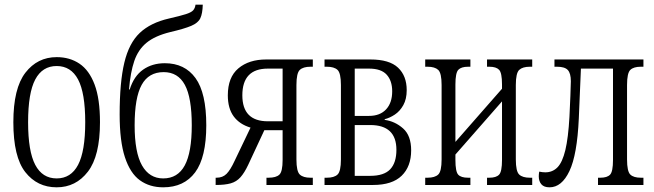

<svg xmlns="http://www.w3.org/2000/svg" viewBox="-20 -790 2792 820"><path d="M222 10Q139 10 88 -55Q37 -120 37 -268Q37 -413 88.5 -479.5Q140 -546 222 -546Q278 -546 319.5 -518Q361 -490 384 -429Q407 -368 407 -268Q407 -124 355.5 -57Q304 10 222 10ZM222 -28Q283 -28 313.5 -86Q344 -144 344 -268Q344 -393 313.5 -450.5Q283 -508 222 -508Q161 -508 130.5 -450.5Q100 -393 100 -268Q100 -144 130.5 -86Q161 -28 222 -28Z M677 10Q619 10 577.5 -20Q536 -50 513.5 -118.5Q491 -187 491 -301Q491 -439 511 -522.5Q531 -606 577 -649.5Q623 -693 702 -711Q750 -722 773.5 -729.5Q797 -737 805 -746Q813 -755 815 -770H846Q845 -732 835.5 -712Q826 -692 796.5 -679.5Q767 -667 707 -653Q642 -637 606 -607.5Q570 -578 553.5 -529.5Q537 -481 531 -408H534Q552 -465 591 -492.5Q630 -520 684 -520Q769 -520 815 -456.5Q861 -393 861 -255Q861 -118 813.5 -54Q766 10 677 10ZM677 -28Q739 -28 769 -83.5Q799 -139 799 -255Q799 -373 769.5 -427.5Q740 -482 679 -482Q615 -482 585 -427.5Q555 -373 555 -255Q555 -139 586.5 -83.5Q618 -28 677 -28Z M901 0V-31H905Q931 -31 947.5 -47.5Q964 -64 982 -103L1050 -245Q1003 -259 978 -293Q953 -327 953 -383Q953 -460 998 -498Q1043 -536 1117 -536H1316V-505H1306Q1275 -505 1260.5 -491.5Q1246 -478 1246 -427V-109Q1246 -58 1260.5 -44.5Q1275 -31 1306 -31H1316V0H1118V-31H1127Q1159 -31 1173 -44Q1187 -57 1187 -107V-234H1109L1040 -86Q1024 -52 1007 -33Q990 -14 965.5 -7Q941 0 901 0ZM1124 -272H1187V-497H1124Q1015 -497 1015 -383Q1015 -272 1124 -272Z M1366 0V-31H1376Q1407 -31 1421.5 -44.5Q1436 -58 1436 -109V-427Q1436 -478 1421.5 -491.5Q1407 -505 1376 -505H1366V-536H1562Q1643 -536 1680 -501Q1717 -466 1717 -405Q1717 -367 1702.5 -341Q1688 -315 1666 -300.5Q1644 -286 1623 -281V-278Q1667 -272 1701.5 -241.5Q1736 -211 1736 -148Q1736 -79 1695.5 -39.5Q1655 0 1573 0ZM1495 -295H1556Q1603 -295 1629 -323Q1655 -351 1655 -400Q1655 -445 1631.5 -471Q1608 -497 1556 -497H1495ZM1495 -39H1561Q1620 -39 1646.5 -67Q1673 -95 1673 -150Q1673 -256 1561 -256H1495Z M1796 0V-31H1806Q1837 -31 1851.5 -44.5Q1866 -58 1866 -109V-427Q1866 -478 1851.5 -491.5Q1837 -505 1806 -505H1796V-536H1989V-505H1979Q1950 -505 1937.5 -492Q1925 -479 1925 -429V-184L2124 -411V-429Q2124 -479 2111.5 -492Q2099 -505 2070 -505H2060V-536H2253V-505H2243Q2212 -505 2197.5 -491.5Q2183 -478 2183 -427V-109Q2183 -58 2197.5 -44.5Q2212 -31 2243 -31H2253V0H2060V-31H2070Q2099 -31 2111.5 -44Q2124 -57 2124 -107V-357L1925 -130V-107Q1925 -57 1937 -44Q1949 -31 1979 -31H1989V0Z M2327 10Q2303 10 2292 -3Q2281 -16 2281 -37Q2281 -42 2281.5 -47Q2282 -52 2283 -57Q2297 -54 2309 -54Q2340 -54 2361 -75.5Q2382 -97 2394.5 -149Q2407 -201 2412 -291Q2414 -335 2416 -380Q2418 -425 2418 -443Q2418 -477 2405 -491Q2392 -505 2359 -505H2348V-536H2728V-505H2717Q2686 -505 2672 -491.5Q2658 -478 2658 -427V-109Q2658 -58 2672 -44.5Q2686 -31 2717 -31H2728V0H2534V-31H2544Q2573 -31 2585.5 -44Q2598 -57 2598 -107V-497H2461L2452 -284Q2445 -129 2412 -59.5Q2379 10 2327 10Z"/></svg>

Font: Noto Serif ExtraCondensed Light
Style: Regular
Weight: 300
Width: 2
Designer: Monotype Design Team
Foundry: Monotype Imaging Inc.
Version: Version 2.014; ttfautohint (v1.8.4.7-5d5b)